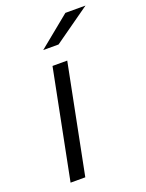

<svg xmlns="http://www.w3.org/2000/svg" viewBox="-139 -800 663 870"><g transform="rotate(-20 192.5 -365.5)"><path d="M47 0 151 -525H222L118 0ZM136 -607 288 -731H385L210 -607Z"/></g></svg>

Font: MOST Montserrat
Style: Italic
Weight: 400
Italic angle: -11.3°
Designer: Julieta Ulanovsky
Foundry: Julieta Ulanovsky
Version: Version 8.000;March 11, 2024;FontCreator 15.0.0.2926 64-bit